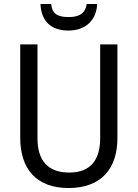

<svg xmlns="http://www.w3.org/2000/svg" viewBox="-20 -938 694 968"><path d="M470 -918H417C410 -867 374 -852 327 -852C273 -852 243 -866 238 -918H184C188 -833 235 -784 325 -784C413 -784 466 -837 470 -918ZM572 -242V-714H485V-241C485 -132 437 -68 329 -68C223 -68 169 -127 169 -240V-714H82V-243C82 -84 166 10 325 10C492 10 572 -89 572 -242Z"/></svg>

Font: Noto Sans Devanagari SemiCondensed
Style: Regular
Weight: 400
Width: 4
Designer: Jelle Bosma - Monotype Design Team
Foundry: Monotype Imaging Inc.
Version: Version 2.004